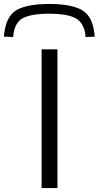

<svg xmlns="http://www.w3.org/2000/svg" viewBox="-81 -949 498 969"><path d="M129 0V-700H209V0ZM168 -929Q270 -929 324.5 -902.5Q379 -876 392 -801Q396 -784 397 -764L351 -762Q350 -769 349.5 -775.5Q349 -782 348 -787Q336 -842 292.5 -861Q249 -880 168 -880Q87 -880 43 -861.5Q-1 -843 -11 -788Q-12 -782 -13 -775.5Q-14 -769 -15 -762L-61 -764Q-61 -774 -59.5 -783.5Q-58 -793 -56 -802Q-42 -877 11.5 -903Q65 -929 168 -929Z"/></svg>

Font: Georama ExtraExtended Light
Style: Regular
Weight: 300
Width: 8
Designer: Jean-Baptiste Levee
Foundry: Production Type
Version: Version 1.000